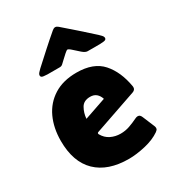

<svg xmlns="http://www.w3.org/2000/svg" viewBox="-182 -840 865 956"><g transform="rotate(-30 250.5 -362.0)"><path d="M276.4 14.2Q156.2 14.2 91.3 -48.8Q26.4 -111.8 26.4 -232.4Q26.4 -306.6 53.2 -364.5Q80.1 -422.4 133.1 -455.6Q186 -488.8 263.2 -488.8Q360.8 -488.8 409.2 -434.3Q457.5 -379.9 472.7 -289.6Q473.1 -287.6 473.1 -284.2Q473.1 -269 456.5 -263.2L210.4 -178.2Q205.1 -176.3 205.1 -172.4Q205.1 -170.9 206.1 -168Q221.2 -140.6 247.1 -127.9Q272.9 -115.2 303.2 -115.2Q330.6 -115.2 355 -123.8Q379.4 -132.3 403.3 -144Q412.1 -148.4 418.9 -148.4Q426.8 -148.4 431.6 -143.3Q436.5 -138.2 439 -131.3L467.3 -63.5Q469.7 -57.6 469.7 -52.2Q469.7 -45.9 466.6 -42Q463.4 -38.1 458 -34.2Q422.9 -9.8 370.8 2.2Q318.8 14.2 276.4 14.2ZM191.9 -264.6Q223.6 -275.4 254.6 -286.1Q285.6 -296.9 316.9 -307.6Q310.5 -327.6 297.1 -339.1Q283.7 -350.6 262.2 -350.6Q224.6 -350.6 209.5 -323.7Q194.3 -296.9 191.9 -264.6ZM365.2 -553.2Q353 -553.2 336.2 -567.6Q319.3 -582 304 -596.4Q288.6 -610.8 281.2 -610.8Q278.3 -610.8 265.1 -599.4Q252 -587.9 238.8 -575.2Q225.6 -562.5 222.2 -559.6Q215.3 -553.2 205.1 -553.2H134.8Q128.4 -553.2 113 -554.9Q97.7 -556.6 97.7 -567.4Q97.7 -575.2 105.5 -583.5Q113.3 -591.8 118.2 -596.7Q155.3 -630.4 192.6 -664.3Q230 -698.2 268.1 -730.5Q272 -733.4 275.9 -735.6Q279.8 -737.8 284.7 -737.8Q289.6 -737.8 293.7 -735.6Q297.9 -733.4 301.3 -730.5Q339.8 -697.8 377.4 -664.1Q415 -630.4 452.6 -596.7Q458 -591.8 465.8 -583.5Q473.6 -575.2 473.6 -567.4Q473.6 -556.6 458.3 -554.9Q442.9 -553.2 436 -553.2Z"/></g></svg>

Font: Belanosima SemiBold
Style: Regular
Weight: 600
Designer: The DocRepair Project, Santiago Orozco
Foundry: Google
Version: Version 2.000